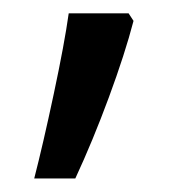

<svg xmlns="http://www.w3.org/2000/svg" viewBox="-20 -136 285 285"><path d="M170.9 -116.2 178.2 -105Q165.5 -56.2 141.6 8.5Q117.7 73.2 91.8 128.9H30.8Q43.9 78.1 59.8 3.4Q75.7 -71.3 82 -116.2Z"/></svg>

Font: f0_44652 
Style: Regular
Weight: 400
Foundry: Ascender Corporation
Version: Version 1.10